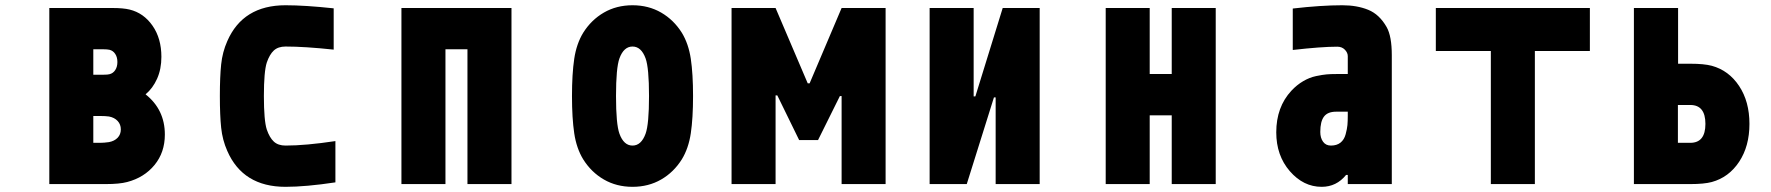

<svg xmlns="http://www.w3.org/2000/svg" viewBox="-20 -697 6707 727"><path d="M333.3 -414.1H371.7Q388 -414.1 394.5 -416Q408.2 -419.3 416.3 -431.6Q424.5 -444 424.5 -462.2Q424.5 -480.5 416.3 -492.8Q408.2 -505.2 394.5 -508.5Q385.4 -510.4 371.7 -510.4H333.3ZM333.3 -156.2H359.4Q374.3 -156.2 392.6 -158.9Q413.4 -162.8 425.5 -175.5Q437.5 -188.2 437.5 -207Q437.5 -225.9 425.5 -238.9Q413.4 -252 392.6 -255.9Q378.9 -257.8 359.4 -257.8H333.3ZM166.7 0V-666.7H406.2Q446.6 -666.7 470.7 -660.8Q524.1 -647.8 557.6 -599.6Q591.1 -551.4 591.1 -481.8Q591.1 -435.5 574.9 -399.1Q558.6 -362.6 531.2 -339.8Q604.2 -281.9 604.2 -187.5Q604.2 -119.8 565.1 -72.3Q526 -24.7 461.6 -7.8Q432.3 0 380.2 0Z M840.5 -541Q899.7 -677.1 1061.2 -677.1Q1134.8 -677.1 1243.5 -665.4V-509.1Q1133.5 -520.8 1061.2 -520.8Q1033.2 -520.8 1016.9 -505.9Q1000.7 -490.9 990.2 -460.3Q979.2 -426.4 979.2 -333.3Q979.2 -240.2 990.2 -206.4Q1000.7 -175.8 1016.9 -160.8Q1033.2 -145.8 1061.2 -145.8Q1137.4 -145.8 1250 -162.8V-6.5Q1138 10.4 1061.2 10.4Q899.7 10.4 840.5 -125.7Q822.3 -166.7 817.4 -213.5Q812.5 -260.4 812.5 -333.3Q812.5 -406.2 817.4 -453.1Q822.3 -500 840.5 -541Z M1500 -666.7H1916.7V0H1750V-510.4H1666.7V0H1500Z M2561.8 -572.9Q2587.2 -531.2 2595.7 -474.3Q2604.2 -417.3 2604.2 -333.3Q2604.2 -249.3 2595.7 -192.4Q2587.2 -135.4 2561.8 -93.8Q2531.2 -44.9 2483.4 -17.3Q2435.5 10.4 2375 10.4Q2314.5 10.4 2266.6 -17.3Q2218.8 -44.9 2188.2 -93.8Q2162.8 -135.4 2154.3 -192.4Q2145.8 -249.3 2145.8 -333.3Q2145.8 -417.3 2154.3 -474.3Q2162.8 -531.2 2188.2 -572.9Q2218.8 -621.7 2266.6 -649.4Q2314.5 -677.1 2375 -677.1Q2435.5 -677.1 2483.4 -649.4Q2531.2 -621.7 2561.8 -572.9ZM2325.5 -475.9Q2312.5 -440.1 2312.5 -333.3Q2312.5 -226.6 2325.5 -190.8Q2341.8 -145.8 2375 -145.8Q2408.2 -145.8 2424.5 -190.8Q2437.5 -226.6 2437.5 -333.3Q2437.5 -440.1 2424.5 -475.9Q2408.2 -520.8 2375 -520.8Q2341.8 -520.8 2325.5 -475.9Z M2916.7 0H2750V-666.7H2916.7L3038.4 -381.5H3045.6L3166.7 -666.7H3333.3V0H3166.7V-333.3H3160.2L3077.5 -166.7H3005.9L2923.2 -335.9H2916.7Z M3750 0V-328.1H3743.5L3640.6 0H3500V-666.7H3666.7V-332H3673.2L3776.7 -666.7H3916.7V0Z M4166.7 -666.7H4333.3V-416.7H4416.7V-666.7H4583.3V0H4416.7V-260.4H4333.3V0H4166.7Z M5083.3 -274.1H5039.1Q5007.2 -274.1 4993.2 -255.5Q4979.2 -237 4979.2 -197.3Q4979.2 -175.1 4989.6 -160.5Q5000 -145.8 5019.5 -145.8Q5041.7 -145.8 5055.7 -156.9Q5069.7 -168 5075.2 -188.5Q5080.7 -209 5082 -223.3Q5083.3 -237.6 5083.3 -259.1ZM5062.5 -677.1Q5118.5 -677.1 5160.8 -659.8Q5203.1 -642.6 5230.5 -594.4Q5250 -559.9 5250 -487.6V0H5083.3V-34.5H5076.8Q5040.4 10.4 4984.4 10.4Q4915.4 10.4 4863.9 -48.8Q4812.5 -108.1 4812.5 -196Q4812.5 -291.7 4869.8 -353.5Q4890.6 -375.7 4914.4 -389.6Q4938.2 -403.6 4963.2 -408.9Q4988.3 -414.1 5003.6 -415.4Q5018.9 -416.7 5040.4 -416.7H5083.3V-484.4Q5083.3 -497.4 5072.3 -508.8Q5061.2 -520.2 5043.6 -520.2Q4983.7 -520.2 4875 -507.8V-664.7Q4982.4 -677.1 5062.5 -677.1Z M6000 -666.7V-503.9H5791.7V0H5625V-503.9H5416.7V-666.7Z M6334 -455.7H6380.2Q6432.3 -455.7 6461.6 -447.9Q6526 -430.3 6565.1 -371.4Q6604.2 -312.5 6604.2 -227.9Q6604.2 -143.2 6565.1 -84.3Q6526 -25.4 6461.6 -7.8Q6432.3 0 6380.2 0H6166.7V-666.7H6334ZM6333.3 -299.5V-156.2H6380.2Q6437.5 -156.2 6437.5 -227.9Q6437.5 -299.5 6380.2 -299.5Z"/></svg>

Font: Monoid
Style: Bold
Weight: 700
Width: 4
Designer: Andreas Larsen (@larsenwork)
Version: Version 0.61